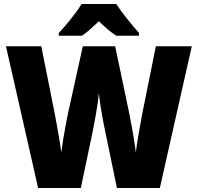

<svg xmlns="http://www.w3.org/2000/svg" viewBox="-20 -947 995 967"><path d="M566 -927H391C366 -885 310 -816 276 -781V-767H393C421 -786 445 -809 478 -840C510 -809 536 -786 566 -767H680V-781C644 -822 594 -882 566 -927ZM946 -714H765L696 -372C687 -325 670 -230 664 -179C656 -252 632 -374 620 -428L560 -714H397L334 -428C321 -375 298 -256 289 -179C282 -233 264 -333 256 -373L188 -714H10L172 0H387L449 -295C456 -331 474 -426 478 -477C483 -422 500 -332 508 -295L569 0H785Z"/></svg>

Font: Noto Sans Armenian SemiCondensed Black
Style: Regular
Weight: 900
Width: 4
Designer: Monotype Design Team
Foundry: Monotype Imaging Inc.
Version: Version 2.008